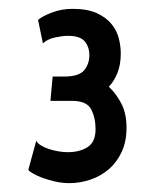

<svg xmlns="http://www.w3.org/2000/svg" viewBox="-20 -726 361 434"><path d="M137 -312C153 -312 168.8 -314.7 184.5 -320C200.2 -325.3 214 -333.2 226 -343.5C238 -353.8 247.7 -366.8 255 -382.5C262.3 -398.2 266 -416.3 266 -437C266 -459 262 -477.5 254 -492.5C246 -507.5 236.7 -520 226 -530C233.3 -537.3 239.7 -547.3 245 -560C250.3 -572.7 253 -587.7 253 -605C253 -615 251.7 -625.8 249 -637.5C246.3 -649.2 241 -660.2 233 -670.5C225 -680.8 213.8 -689.3 199.5 -696C185.2 -702.7 166.7 -706 144 -706C127.3 -706 111.7 -703.2 97 -697.5C82.3 -691.8 72 -686.3 66 -681L77 -628C84.3 -634.7 93.7 -639.2 105 -641.5C116.3 -643.8 126 -645 134 -645C152 -645 164.5 -640.8 171.5 -632.5C178.5 -624.2 182 -613.7 182 -601C182 -588.3 178.2 -577.2 170.5 -567.5C162.8 -557.8 147.7 -553 125 -553H99L94 -498H143C165 -498 179.3 -491.7 186 -479C192.7 -466.3 196 -451.3 196 -434C196 -414.7 190 -401.2 178 -393.5C166 -385.8 151 -382 133 -382C126.3 -382 119.2 -382.7 111.5 -384C103.8 -385.3 96.5 -387.2 89.5 -389.5C82.5 -391.8 76.5 -394.7 71.5 -398C66.5 -401.3 63.3 -404.7 62 -408L44 -342C46 -339.3 50 -336.3 56 -333C62 -329.7 69.2 -326.5 77.5 -323.5C85.8 -320.5 95.2 -317.8 105.5 -315.5C115.8 -313.2 126.3 -312 137 -312Z"/></svg>

Font: Cabin Condensed
Style: Regular
Weight: 400
Designer: Pablo Impallari
Foundry: Pablo Impallari. www.impallari.com Igino Marini. www.ikern.com
Version: Version 1.006